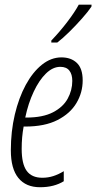

<svg xmlns="http://www.w3.org/2000/svg" viewBox="-20 -783 408 813"><path d="M149.4 9.8Q89.8 9.8 57.9 -29.3Q25.9 -68.4 25.9 -146.5Q25.9 -226.6 42.7 -297.9Q59.6 -369.1 89.1 -423.6Q118.7 -478 157.5 -509Q196.3 -540 240.2 -540Q280.8 -540 305.4 -516.6Q330.1 -493.2 330.1 -442.4Q330.1 -391.1 303.7 -346.7Q277.3 -302.2 223.4 -274.7Q169.4 -247.1 86.4 -247.1H80.1Q71.8 -203.1 71.8 -152.8Q71.8 -88.9 93 -59.6Q114.3 -30.3 159.2 -30.3Q183.6 -30.3 205.6 -37.4Q227.5 -44.4 250 -58.1V-15.6Q230.5 -3.4 205.3 3.2Q180.2 9.8 149.4 9.8ZM86.9 -285.2H91.3Q161.1 -285.2 204.1 -307.4Q247.1 -329.6 266.6 -365.2Q286.1 -400.9 286.1 -440.4Q286.1 -468.3 273.7 -484.1Q261.2 -500 235.4 -500Q203.6 -500 174.6 -471.7Q145.5 -443.4 122.6 -394.5Q99.6 -345.7 86.9 -285.2ZM197.3 -603V-611.3Q233.4 -648.9 264.9 -690.2Q296.4 -731.4 313.5 -763.2H367.7L367.2 -754.9Q353.5 -734.4 327.6 -705.1Q301.8 -675.8 273.2 -647.7Q244.6 -619.6 222.7 -603Z"/></svg>

Font: Open Sans Condensed Light
Style: Italic
Weight: 300
Width: 3
Italic angle: -12°
Designer: Monotype Design Team
Foundry: Monotype Imaging Inc.
Version: Version 3.000; ttfautohint (v1.8.4)